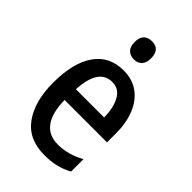

<svg xmlns="http://www.w3.org/2000/svg" viewBox="-226 -830 925 925"><g transform="rotate(45 236.5 -367.5)"><path d="M243 -549Q304 -549 346 -518.5Q388 -488 410 -433.5Q432 -379 432 -308V-247H143Q146 -72 272 -72Q342 -72 409 -110V-25Q376 -7 340.5 1.5Q305 10 262 10Q153 10 99 -65.5Q45 -141 45 -266Q45 -403 96.5 -476Q148 -549 243 -549ZM244 -471Q153 -471 145 -322H337Q337 -386 314 -428.5Q291 -471 244 -471ZM241 -745Q296 -745 296 -683Q296 -652 281 -636.5Q266 -621 241 -621Q215 -621 199.5 -636.5Q184 -652 184 -683Q184 -714 199 -729.5Q214 -745 241 -745Z"/></g></svg>

Font: Noto Sans Khmer Condensed Medium
Style: Regular
Weight: 500
Width: 3
Designer: Danh Hong and the Monotype Design Team
Foundry: Monotype Imaging Inc.
Version: Version 2.004; ttfautohint (v1.8.4.7-5d5b)